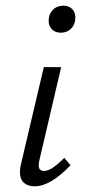

<svg xmlns="http://www.w3.org/2000/svg" viewBox="-20 -650 299 675"><path d="M50 -45Q50 -59 54 -74L134 -414H195L119 -89Q116 -77 116 -69Q116 -49 135 -49Q148 -49 165 -60Q182 -71 206 -95L228 -69Q157 5 102 5Q78 5 64 -7.5Q50 -20 50 -45ZM151 -577Q151 -600 165.5 -615Q180 -630 203 -630Q222 -630 233.5 -618.5Q245 -607 245 -588Q245 -565 230.5 -550Q216 -535 194 -535Q174 -535 162.5 -547Q151 -559 151 -577Z"/></svg>

Font: LXGW Bright GB
Style: Italic
Weight: 400
Italic angle: -12°
Designer: Christian Thalmann (Catharsis Fonts)
Foundry: LXGW / Christian Thalmann (Catharsis Fonts) / Fontworks Inc.
Version: Version 5.510